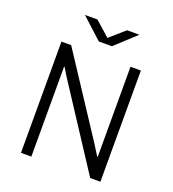

<svg xmlns="http://www.w3.org/2000/svg" viewBox="-155 -996 1003 1113"><g transform="rotate(20 346.5 -439.0)"><path d="M102 0V-686H162L483 -197L525 -130L528 -131V-686H592V0H529L200 -504L169 -555H166V0ZM305 -761 177 -878H254L359 -785H331L437 -878H513L386 -761Z"/></g></svg>

Font: Chivo Medium ExtraLight
Style: Regular
Weight: 250
Version: Version 2.002